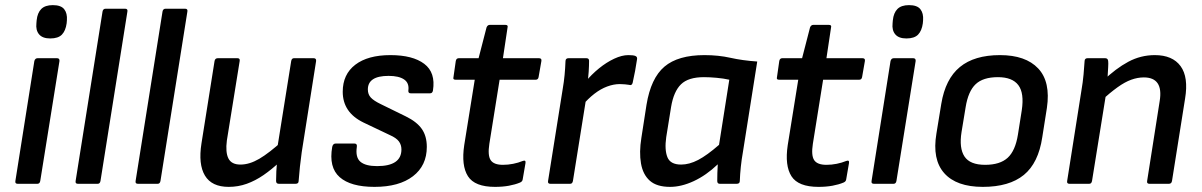

<svg xmlns="http://www.w3.org/2000/svg" viewBox="-20 -717 4689 749"><path d="M49 0Q38 0 40 -11L114 -479Q117 -490 127 -490H202Q213 -490 212 -479L137 -11Q135 0 126 0ZM176 -567Q146 -567 132.5 -583Q119 -599 122 -626L123 -638Q126 -667 141 -682Q156 -697 186 -697Q218 -697 230.5 -681Q243 -665 241 -638L240 -626Q236 -597 221.5 -582Q207 -567 176 -567Z M284 0Q273 0 275 -11L380 -672Q382 -683 392 -683H468Q479 -683 477 -672L372 -11Q371 -6 368.5 -3Q366 0 361 0Z M518 0Q507 0 509 -11L614 -672Q616 -683 626 -683H702Q713 -683 711 -672L606 -11Q605 -6 602.5 -3Q600 0 595 0Z M872 12Q806 12 779.5 -32Q753 -76 766 -158L817 -479Q819 -490 830 -490H906Q917 -490 915 -479L865 -169Q859 -123 871 -99Q883 -75 918 -75Q953 -75 991.5 -97.5Q1030 -120 1085 -170L1073 -87Q1040 -56 1008 -34Q976 -12 942.5 0Q909 12 872 12ZM1068 0Q1057 0 1057 -11Q1057 -29 1058 -49Q1059 -69 1061 -90V-135L1116 -479Q1118 -490 1127 -490H1203Q1215 -490 1213 -478L1157 -123Q1153 -95 1150 -66.5Q1147 -38 1145 -11Q1145 0 1133 0Z M1441 12Q1348 12 1305 -26Q1262 -64 1276 -144Q1279 -157 1289 -157H1363Q1374 -157 1372 -144Q1366 -103 1386 -86Q1406 -69 1451 -69Q1546 -69 1546 -134Q1546 -152 1536 -165.5Q1526 -179 1501 -190L1398 -239Q1357 -259 1337 -289Q1317 -319 1317 -359Q1317 -427 1366 -464.5Q1415 -502 1503 -502Q1590 -502 1635 -468Q1680 -434 1669 -364Q1667 -353 1658 -353H1582Q1572 -353 1573 -364Q1577 -393 1556.5 -407Q1536 -421 1496 -421Q1415 -421 1415 -368Q1415 -349 1426.5 -336.5Q1438 -324 1465 -311L1563 -263Q1606 -242 1625.5 -214Q1645 -186 1645 -144Q1645 -71 1591 -29.5Q1537 12 1441 12Z M1911 12Q1832 12 1805.5 -29.5Q1779 -71 1791 -151L1832 -406H1757Q1746 -406 1749 -416L1758 -479Q1760 -490 1770 -490H1847L1878 -610Q1882 -620 1891 -620H1951Q1963 -620 1960 -610L1942 -490H2082Q2094 -490 2092 -479L2081 -416Q2079 -406 2070 -406H1929L1889 -156Q1882 -111 1894 -92.5Q1906 -74 1942 -74Q1962 -74 1982 -78Q2002 -82 2019 -89Q2032 -94 2030 -81L2019 -17Q2018 -9 2009 -5Q1990 3 1965.5 7.5Q1941 12 1911 12Z M2127 0Q2116 0 2118 -11L2175 -369Q2180 -398 2182.5 -424.5Q2185 -451 2186 -478Q2186 -490 2198 -490H2267Q2278 -490 2278 -480Q2278 -461 2276.5 -437.5Q2275 -414 2272 -397L2268 -342L2215 -11Q2214 -6 2211.5 -3Q2209 0 2204 0ZM2251 -305 2262 -396Q2288 -427 2317 -450.5Q2346 -474 2376 -488Q2406 -502 2431 -502Q2450 -502 2458 -499Q2463 -497 2464.5 -493.5Q2466 -490 2465 -485Q2462 -464 2457.5 -440Q2453 -416 2448 -394Q2445 -382 2434 -386Q2427 -387 2418 -388Q2409 -389 2398 -389Q2374 -389 2348.5 -379.5Q2323 -370 2298.5 -351Q2274 -332 2251 -305Z M2594 12Q2542 12 2515 -12Q2488 -36 2480.5 -79.5Q2473 -123 2482 -179L2502 -308Q2519 -412 2572 -457Q2625 -502 2728 -502Q2783 -502 2829.5 -491.5Q2876 -481 2934 -477L2878 -123Q2873 -95 2870 -66.5Q2867 -38 2866 -11Q2866 0 2854 0H2788Q2778 0 2778 -11Q2778 -26 2778.5 -42.5Q2779 -59 2780 -76Q2735 -33 2686.5 -10.5Q2638 12 2594 12ZM2637 -75Q2669 -75 2703.5 -93Q2738 -111 2785 -152L2825 -406Q2803 -411 2775.5 -413.5Q2748 -416 2726 -416Q2665 -416 2636.5 -388Q2608 -360 2598 -300L2579 -182Q2572 -133 2583.5 -104Q2595 -75 2637 -75Z M3173 12Q3094 12 3067.5 -29.5Q3041 -71 3053 -151L3094 -406H3019Q3008 -406 3011 -416L3020 -479Q3022 -490 3032 -490H3109L3140 -610Q3144 -620 3153 -620H3213Q3225 -620 3222 -610L3204 -490H3344Q3356 -490 3354 -479L3343 -416Q3341 -406 3332 -406H3191L3151 -156Q3144 -111 3156 -92.5Q3168 -74 3204 -74Q3224 -74 3244 -78Q3264 -82 3281 -89Q3294 -94 3292 -81L3281 -17Q3280 -9 3271 -5Q3252 3 3227.5 7.5Q3203 12 3173 12Z M3389 0Q3378 0 3380 -11L3454 -479Q3457 -490 3467 -490H3542Q3553 -490 3552 -479L3477 -11Q3475 0 3466 0ZM3516 -567Q3486 -567 3472.5 -583Q3459 -599 3462 -626L3463 -638Q3466 -667 3481 -682Q3496 -697 3526 -697Q3558 -697 3570.5 -681Q3583 -665 3581 -638L3580 -626Q3576 -597 3561.5 -582Q3547 -567 3516 -567Z M3814 12Q3711 12 3663.5 -41.5Q3616 -95 3633 -196L3652 -312Q3668 -409 3724.5 -455.5Q3781 -502 3881 -502Q3981 -502 4030 -450Q4079 -398 4064 -296L4046 -182Q4031 -81 3974 -34.5Q3917 12 3814 12ZM3823 -74Q3881 -74 3911 -101.5Q3941 -129 3951 -192L3966 -287Q3976 -354 3952.5 -385Q3929 -416 3873 -416Q3815 -416 3786 -388.5Q3757 -361 3747 -299L3731 -202Q3721 -139 3742.5 -106.5Q3764 -74 3823 -74Z M4464 0Q4453 0 4455 -11L4504 -323Q4519 -415 4442 -415Q4418 -415 4393 -406Q4368 -397 4339.5 -376.5Q4311 -356 4272 -321L4283 -402Q4333 -450 4381.5 -476Q4430 -502 4485 -502Q4554 -502 4585.5 -459Q4617 -416 4603 -332L4552 -11Q4550 0 4540 0ZM4152 0Q4141 0 4143 -11L4199 -366Q4204 -394 4207 -426.5Q4210 -459 4211 -478Q4211 -490 4223 -490H4291Q4302 -490 4303 -479Q4304 -471 4303 -454.5Q4302 -438 4301 -420.5Q4300 -403 4298 -390L4297 -365L4240 -11Q4239 -6 4236.5 -3Q4234 0 4229 0Z"/></svg>

Font: Sofia Sans SemiBold
Style: Italic
Weight: 600
Italic angle: -9°
Designer: Botio Nikoltchev, Ani Petrova
Foundry: lettersoup
Version: Version 4.100-B